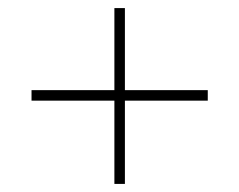

<svg xmlns="http://www.w3.org/2000/svg" viewBox="-20 -558 591 475"><path d="M263 -309V-103H289V-309H494V-335H289V-538H263V-335H58V-309Z"/></svg>

Font: Noto Sans Gurmukhi Thin
Style: Regular
Weight: 100
Designer: Jelle Bosma - Monotype Design Team
Foundry: Monotype Imaging Inc.
Version: Version 2.004